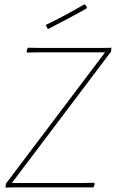

<svg xmlns="http://www.w3.org/2000/svg" viewBox="-20 -856 529 877"><path d="M487 -620 34 -20H344L409 -21L413 -16L407 0H39L5 1L7 -17L460 -617H160L105 -616L101 -621L107 -638L168 -637H454L489 -638ZM370 -834 377 -822 375 -817Q308 -779 201 -724L196 -727L189 -742Q280 -786 365 -836Z"/></svg>

Font: Luna Sans Thin
Style: Italic
Weight: 250
Italic angle: -7°
Designer: Juan Pablo del Peral
Foundry: Huerta Tipografica
Version: Version 2.001; ttfautohint (v1.5)